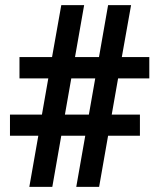

<svg xmlns="http://www.w3.org/2000/svg" viewBox="-20 -731 625 751"><path d="M94.7 0 129.9 -200.2H19V-282.7H144L168.9 -424.3H56.2V-507.8H183.6L219.7 -710.9H309.1L273.4 -507.8H367.2L402.8 -710.9H492.7L456.5 -507.8H564V-424.3H441.9L417 -282.7H527.3V-200.2H402.8L367.7 0H278.3L313.5 -200.2H219.7L184.6 0ZM233.9 -282.7H327.6L352.5 -424.3H258.8Z"/></svg>

Font: Roboto Slab LO
Style: Bold
Weight: 700
Designer: Google
Version: Version 2.000